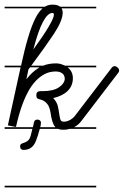

<svg xmlns="http://www.w3.org/2000/svg" viewBox="-20 -571 535 830"><path d="M396 -535H246Q251 -527 251 -516Q251 -482 212 -423Q176 -369 115 -287H166Q191 -297 221 -297Q237 -297 249 -292Q256 -290 262 -287H396V-280H272Q283 -272 289 -260Q295 -248 295 -233Q295 -200 272.5 -178Q250 -156 210 -147Q226 -130 230 -112Q234 -94 236 -79Q238 -64 241 -54.5Q244 -45 256 -45Q269 -45 282 -52Q295 -59 303 -69L462 -277Q468 -285 476 -285Q482 -285 488.5 -279Q495 -273 495 -266Q495 -260 491 -256L331 -47Q319 -31 300 -21H396V-14H282Q268 -10 254 -10Q240 -10 231 -14H152L150 -7Q144 16 135 39Q120 77 82 77Q67 77 67 62Q67 54 72 51Q77 48 84 46Q91 44 99 38.5Q107 33 112 18Q117 0 120 -14H0V-21H122Q124 -32 127 -42Q129 -54 142 -54Q149 -54 153 -50Q157 -46 157 -41Q157 -33 154 -21H220Q215 -26 212 -32Q207 -43 204 -55Q201 -67 199 -81Q197 -95 192.5 -107Q188 -119 178 -128.5Q168 -138 150 -142Q142 -144 139.5 -148Q137 -152 137 -160Q137 -177 155 -177H164Q210 -177 234 -193Q258 -209 260 -229Q260 -246 249 -254Q238 -262 221 -262Q194 -262 172.5 -250.5Q151 -239 133.5 -220Q116 -201 102.5 -176.5Q89 -152 79 -125.5Q69 -99 61.5 -72Q54 -45 49 -22L14 -29L69 -280H0V-287H71Q86 -357 101 -407Q116 -458 132 -490Q147 -520 164 -535H0V-542H174Q189 -551 207 -551Q229 -551 240 -542H396ZM124 -357Q167 -416 190 -455Q213 -494 213 -507Q213 -515 207 -515Q165 -515 124 -357ZM396 239H0V232H396ZM94 -228Q117 -259 148 -278L151 -280H110L103 -271Z"/></svg>

Font: Gruenewald VA 1. Klasse
Style: Regular
Weight: 400
Designer: Peter Wiegel
Foundry: Peter Wiegel, nach dem Schriftentwurf von Dr. H. Gr¸newald
Version: Version 0.007